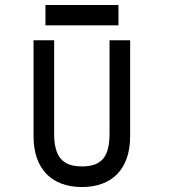

<svg xmlns="http://www.w3.org/2000/svg" viewBox="-20 -742 679 773"><path d="M163 -722V-640H457V-722ZM421 -204C421 -113 391 -72 310 -72C229 -72 198 -114 198 -204V-580H115V-194C115 -60 190 11 310 11C430 11 504 -60 504 -194V-580H421Z"/></svg>

Font: Charger Monospace
Style: Regular
Weight: 400
Designer: Jasper
Foundry: Cannot Into Space Fonts
Version: Version 0.980